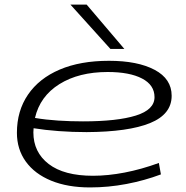

<svg xmlns="http://www.w3.org/2000/svg" viewBox="-20 -810 812 840"><path d="M684 -47Q612 -20 533 -5Q454 10 374 10Q276 10 204 -19.5Q132 -49 93 -103Q54 -157 54 -229Q54 -325 102.5 -396Q151 -467 241 -505.5Q331 -544 457 -544Q582 -544 656.5 -504.5Q731 -465 731 -391Q731 -310 636.5 -271.5Q542 -233 359 -232Q297 -232 236.5 -236.5Q176 -241 127 -249Q126 -240 126 -231Q126 -144 193 -92.5Q260 -41 387 -41Q452 -41 525 -55Q598 -69 675 -97ZM451 -495Q325 -495 240 -442Q155 -389 133 -294Q180 -286 234 -282.5Q288 -279 343 -279Q493 -279 574.5 -304.5Q656 -330 656 -385Q656 -438 601.5 -466.5Q547 -495 451 -495ZM463 -596 288 -790H359L524 -596Z"/></svg>

Font: Georama ExtraExtended Light
Style: Italic
Weight: 300
Width: 8
Italic angle: -9°
Designer: Jean-Baptiste Levee
Foundry: Production Type
Version: Version 1.000